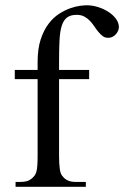

<svg xmlns="http://www.w3.org/2000/svg" viewBox="-20 -715 475 735"><path d="M435.1 -610.8Q435.1 -604.5 432.1 -597.4Q429.2 -590.3 423.8 -584.2Q418.5 -578.1 411.1 -574.2Q403.8 -570.3 395.5 -570.3Q382.8 -569.8 373.8 -576.4Q364.7 -583 356.7 -592.8Q348.6 -602.5 341.1 -614Q333.5 -625.5 324.2 -635.3Q314.9 -645 302.7 -651.6Q290.5 -658.2 273.4 -658.2Q250 -658.2 236.6 -647.9Q223.1 -637.7 216.3 -616Q209.5 -594.2 207.8 -560.5Q206.1 -526.9 206.1 -479.5V-447.3H321.3V-412.1H206.1V-118.7Q206.1 -87.4 209 -67.4Q211.9 -47.4 220.2 -39.6Q236.3 -18.6 268.6 -18.6H308.6V0H39.6V-18.6H59.6Q71.3 -18.6 82 -21.2Q92.8 -23.9 104 -33.7Q109.9 -39.1 113.8 -44.9Q117.7 -50.8 119.9 -60.1Q122.1 -69.3 123 -83.3Q124 -97.2 124 -118.7V-412.1H36.6V-447.3H124V-477.5Q124 -528.3 135.7 -564Q147.5 -599.6 165.8 -623.8Q184.1 -647.9 206.3 -662.1Q228.5 -676.3 249.5 -683.6Q270.5 -690.9 287.4 -692.9Q304.2 -694.8 312 -694.8Q333.5 -694.8 355.2 -688Q377 -681.2 394.8 -669.7Q412.6 -658.2 423.8 -643.1Q435.1 -627.9 435.1 -610.8Z"/></svg>

Font: Doulos SIL APac
Style: Regular
Weight: 400
Designer: Walt Agee, Victor Gaultney, Peter Martin, Debbi Hosken, Becca Hirsbrunner
Foundry: SIL International
Version: Version 5.000